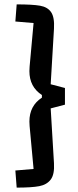

<svg xmlns="http://www.w3.org/2000/svg" viewBox="-20 -750 356 875"><path d="M115 -175Q114 -182 114 -196Q114 -268 171 -305V-317Q114 -354 114 -426Q114 -440 115 -447L133 -645L50 -652L56 -730Q128 -730 162.5 -724Q197 -718 213 -694.5Q229 -671 226 -619L211 -366L276 -349V-273L211 -256L226 -6Q229 45 211 68.5Q193 92 158.5 98.5Q124 105 56 105L50 27L133 20Z"/></svg>

Font: Changa
Style: Regular
Weight: 400
Designer: Eduardo Rodriguez Tunni
Foundry: Eduardo Rodriguez Tunni
Version: Version 2.002; ttfautohint (v1.5.10-5e6f)